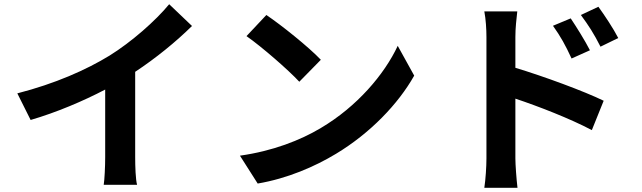

<svg xmlns="http://www.w3.org/2000/svg" viewBox="-20 -831 3040 909"><path d="M62 -389 125 -263C248 -299 375 -353 478 -407V-87C478 -43 475 20 471 44H629C622 19 620 -43 620 -87V-491C717 -555 813 -633 889 -708L781 -811C716 -732 602 -632 499 -568C388 -500 241 -435 62 -389Z M1241 -760 1147 -660C1220 -609 1345 -500 1397 -444L1499 -548C1441 -609 1311 -713 1241 -760ZM1116 -94 1200 38C1341 14 1470 -42 1571 -103C1732 -200 1865 -338 1941 -473L1863 -614C1800 -479 1670 -326 1499 -225C1402 -167 1272 -116 1116 -94Z M2682 -744 2598 -709C2635 -657 2657 -617 2686 -554L2773 -593C2750 -638 2710 -702 2682 -744ZM2813 -799 2730 -760C2767 -710 2791 -673 2823 -610L2907 -651C2884 -696 2842 -759 2813 -799ZM2283 -81C2283 -42 2279 19 2273 58H2430C2425 17 2420 -53 2420 -81V-364C2528 -328 2678 -270 2782 -215L2838 -354C2746 -399 2553 -470 2420 -510V-656C2420 -698 2425 -742 2429 -777H2273C2280 -741 2283 -692 2283 -656Z"/></svg>

Font: Noto Sans HK
Style: Bold
Weight: 700
Designer: Ryoko NISHIZUKA 西塚涼子 (kana, bopomofo & ideographs); Paul D. Hunt (Latin, Greek & Cyrillic); Sandoll Communications 산돌커뮤니
Foundry: Adobe
Version: Version 2.002;hotconv 1.0.116;makeotfexe 2.5.65601